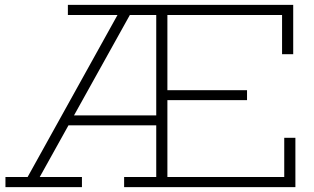

<svg xmlns="http://www.w3.org/2000/svg" viewBox="-20 -772 1296 792"><path d="M492 0V-42H624.5V-710H260V-752H1189.5V-548.5H1143.5V-710H670.5V-42H1152.5V-203.5H1198.5V0ZM2.5 0V-42H94L481 -739.5H532L144 -42H318V0ZM248 -255V-296H653V-255ZM650 -359V-400H999V-359Z"/></svg>

Font: Hepta Slab ExtraLight Light
Style: Regular
Weight: 300
Version: Version 1.100